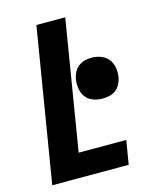

<svg xmlns="http://www.w3.org/2000/svg" viewBox="-111 -812 722 888"><g transform="rotate(-15 250.0 -367.5)"><path d="M28 0 149 -735H287L185 -114H413L394 0ZM357 -327Q333 -327 311.5 -335Q290 -343 277 -360.5Q264 -378 260.5 -401.5Q257 -425 261 -448Q264 -464 272 -479.5Q280 -495 294 -505Q308 -515 324 -519Q340 -523 356 -523Q380 -523 401.5 -514.5Q423 -506 436.5 -488.5Q450 -471 453.5 -447.5Q457 -424 453 -401Q450 -385 441.5 -369.5Q433 -354 419.5 -344Q406 -334 389.5 -330.5Q373 -327 357 -327Z"/></g></svg>

Font: Iosevka Curly Heavy
Style: Italic
Weight: 900
Italic angle: -9°
Monospace: yes
Designer: Belleve Invis
Foundry: Belleve Invis
Version: Version 22.1.2; ttfautohint (v1.8.4)